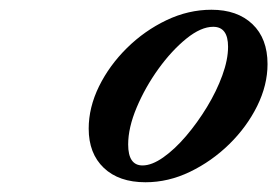

<svg xmlns="http://www.w3.org/2000/svg" viewBox="-20 -792 569 394"><path d="M278.5 -418Q224 -418 193 -447.5Q162 -477 162 -528Q162 -571.5 183.2 -614.8Q204.5 -658 240.5 -693.5Q276.5 -729 321.5 -750.5Q366.5 -772 414 -772Q467 -772 498 -742.5Q529 -713 529 -660.5Q529 -617.5 507.8 -574.5Q486.5 -531.5 450.5 -496.2Q414.5 -461 370 -439.5Q325.5 -418 278.5 -418ZM272.5 -452.5Q291.5 -452.5 315 -469Q338.5 -485.5 361.8 -512.8Q385 -540 404.8 -572.5Q424.5 -605 436.2 -637.2Q448 -669.5 448 -696Q448 -737 417.5 -737Q392.5 -737 362.5 -712.8Q332.5 -688.5 305.2 -650.8Q278 -613 260.5 -571.5Q243 -530 243 -495.5Q243 -452.5 272.5 -452.5Z"/></svg>

Font: Libre Caslon Text Medium Italic
Style: Regular
Weight: 500
Italic angle: -22.583°
Designer: Pablo Impallari, Rodrigo Fuenzalida, Katja Schimmel
Foundry: Pablo Impallari, Rodrigo Fuenzalida
Version: Version 2.000